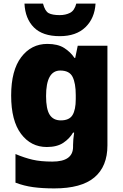

<svg xmlns="http://www.w3.org/2000/svg" viewBox="-20 -807 683 1067"><path d="M243 -563Q301 -563 336.5 -540.5Q372 -518 394 -485H398L412 -553H577V1Q577 118 504.5 179Q432 240 282 240Q215 240 164 233Q113 226 66 208V49Q116 70 161 80.5Q206 91 271 91Q386 91 386 9V-1Q386 -30 392 -70H386Q367 -37 332 -13.5Q297 10 240 10Q152 10 97 -63Q42 -136 42 -276Q42 -416 98 -489.5Q154 -563 243 -563ZM315 -415Q236 -415 236 -273Q236 -201 256 -169.5Q276 -138 318 -138Q365 -138 383 -167.5Q401 -197 401 -256V-279Q401 -344 383.5 -379.5Q366 -415 315 -415ZM511 -787Q506 -705 454.5 -655.5Q403 -606 312 -606Q217 -606 168.5 -654.5Q120 -703 116 -787H219Q230 -745 250.5 -734Q271 -723 312 -723Q344 -723 369 -735.5Q394 -748 404 -787Z"/></svg>

Font: Noto Sans Bengali UI Black
Style: Regular
Weight: 900
Designer: Jelle Bosma - Monotype Design Team
Foundry: Monotype Imaging Inc.
Version: Version 2.003; ttfautohint (v1.8.4.7-5d5b)